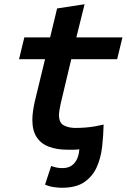

<svg xmlns="http://www.w3.org/2000/svg" viewBox="-20 -701 600 908"><path d="M272 187Q257 187 235 184Q213 181 193 172L222 84Q233 88 246 91Q259 94 274 94Q302 94 319 82Q336 70 345 49.5Q354 29 355 5Q345 7 328 7Q311 7 299 7Q248 7 210.5 -7.5Q173 -22 153 -53Q133 -84 133 -134Q133 -153 136 -174.5Q139 -196 144 -219L193 -421H70L95 -524H217L250 -661L380 -681L341 -524H559L534 -421H317L267 -211Q264 -196 261.5 -182Q259 -168 259 -157Q259 -120 282 -108Q305 -96 336 -96Q362 -96 386 -98Q410 -100 432 -104Q454 -108 470 -112Q469 -60 463 -7Q457 46 437.5 89.5Q418 133 379 160Q340 187 272 187Z"/></svg>

Font: Ubuntu Sans Mono SemiBold
Style: Italic
Weight: 600
Italic angle: -13.5°
Monospace: yes
Designer: Dalton Maag Ltd
Foundry: Dalton Maag Ltd
Version: Version 1.006